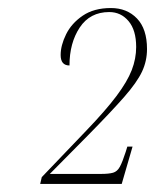

<svg xmlns="http://www.w3.org/2000/svg" viewBox="-20 -845 386 478"><path d="M80 -387 84 -404 195 -520Q243 -570 270 -606Q297 -642 308 -670.5Q319 -699 319 -728Q319 -770 300 -792.5Q281 -815 252 -815Q204 -815 178.5 -776.5Q153 -738 153 -682Q131 -682 131 -708Q131 -732 144.5 -759.5Q158 -787 186 -806Q214 -825 256 -825Q296 -825 321 -799Q346 -773 346 -723Q346 -693 333.5 -666.5Q321 -640 289.5 -604Q258 -568 200 -509L104 -412H231Q251 -412 261.5 -415Q272 -418 278.5 -430Q285 -442 293 -467L297 -480H310L283 -387Z"/></svg>

Font: Noto Serif Display ExtraCondensed Thin
Style: Italic
Weight: 100
Width: 2
Italic angle: -12°
Designer: Monotype Design Team
Foundry: Monotype Imaging Inc.
Version: Version 2.009